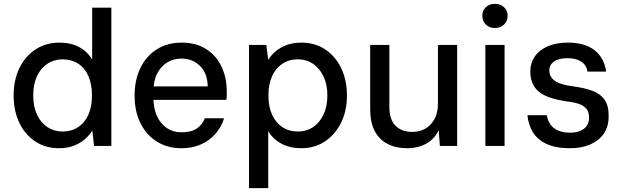

<svg xmlns="http://www.w3.org/2000/svg" viewBox="-20 -760 3243 1000"><path d="M286 12Q217 12 163.5 -23.5Q110 -59 80.5 -121Q51 -183 51 -262Q51 -343 81 -405Q111 -467 165 -502.5Q219 -538 290 -538Q349 -538 392 -515Q435 -492 460 -450V-720H560V0H470L461 -80Q446 -56 422 -35Q398 -14 364.5 -1Q331 12 286 12ZM306 -75Q352 -75 387 -98Q422 -121 440.5 -163Q459 -205 459 -263Q459 -321 440.5 -363.5Q422 -406 387 -428.5Q352 -451 306 -451Q262 -451 227 -428Q192 -405 172.5 -363Q153 -321 153 -263Q153 -206 172.5 -163.5Q192 -121 227 -98Q262 -75 306 -75Z M924 12Q853 12 798 -22Q743 -56 712 -117.5Q681 -179 681 -262Q681 -344 711.5 -406.5Q742 -469 797.5 -503.5Q853 -538 926 -538Q1002 -538 1054.5 -504Q1107 -470 1134 -412.5Q1161 -355 1161 -285Q1161 -275 1161 -264Q1161 -253 1159 -240H754V-310H1062Q1060 -380 1021 -417.5Q982 -455 925 -455Q885 -455 852 -435.5Q819 -416 799 -378Q779 -340 779 -282V-254Q779 -194 798.5 -153.5Q818 -113 850.5 -92Q883 -71 924 -71Q975 -71 1004 -90Q1033 -109 1047 -144H1147Q1134 -100 1103.5 -64.5Q1073 -29 1028 -8.5Q983 12 924 12Z M1277 220V-526H1367L1377 -448Q1392 -473 1416 -493Q1440 -513 1473 -525.5Q1506 -538 1550 -538Q1621 -538 1674.5 -502Q1728 -466 1757.5 -404Q1787 -342 1787 -262Q1787 -183 1756.5 -121Q1726 -59 1672.5 -23.5Q1619 12 1550 12Q1490 12 1446 -11.5Q1402 -35 1377 -77V220ZM1532 -75Q1576 -75 1610 -97.5Q1644 -120 1664.5 -162.5Q1685 -205 1685 -263Q1685 -321 1664.5 -363Q1644 -405 1610 -428Q1576 -451 1532 -451Q1485 -451 1450.5 -428Q1416 -405 1397 -363Q1378 -321 1378 -263Q1378 -205 1397 -163Q1416 -121 1450.5 -98Q1485 -75 1532 -75Z M2100 12Q2042 12 1998.5 -10.5Q1955 -33 1931.5 -78Q1908 -123 1908 -191V-526H2008V-203Q2008 -137 2040 -105Q2072 -73 2128 -73Q2165 -73 2194.5 -89.5Q2224 -106 2242.5 -139Q2261 -172 2261 -220V-526H2361V0H2271L2265 -82Q2244 -37 2201 -12.5Q2158 12 2100 12Z M2508 0V-526H2608V0ZM2558 -614Q2529 -614 2510.5 -632Q2492 -650 2492 -678Q2492 -705 2510.5 -722.5Q2529 -740 2558 -740Q2586 -740 2605 -722.5Q2624 -705 2624 -678Q2624 -650 2605 -632Q2586 -614 2558 -614Z M2949 12Q2875 12 2827.5 -10Q2780 -32 2756 -70.5Q2732 -109 2727 -160H2828Q2832 -135 2845 -114.5Q2858 -94 2884 -81.5Q2910 -69 2949 -69Q2980 -69 3002.5 -78.5Q3025 -88 3036.5 -105.5Q3048 -123 3048 -146Q3048 -176 3034.5 -193Q3021 -210 2994.5 -219Q2968 -228 2929 -232Q2885 -239 2850 -250Q2815 -261 2791 -279Q2767 -297 2754.5 -324Q2742 -351 2742 -389Q2742 -432 2765.5 -466Q2789 -500 2833 -519Q2877 -538 2938 -538Q3026 -538 3076.5 -498.5Q3127 -459 3137 -387H3040Q3035 -420 3008 -438.5Q2981 -457 2937 -457Q2890 -457 2865.5 -439.5Q2841 -422 2841 -394Q2841 -373 2852 -356.5Q2863 -340 2889 -328.5Q2915 -317 2960 -311Q3023 -303 3065.5 -287Q3108 -271 3129.5 -239.5Q3151 -208 3150 -153Q3150 -100 3124.5 -63.5Q3099 -27 3054 -7.5Q3009 12 2949 12Z"/></svg>

Font: DM Sans 9pt Medium
Style: Regular
Weight: 500
Version: Version 4.004;gftools[0.9.30]